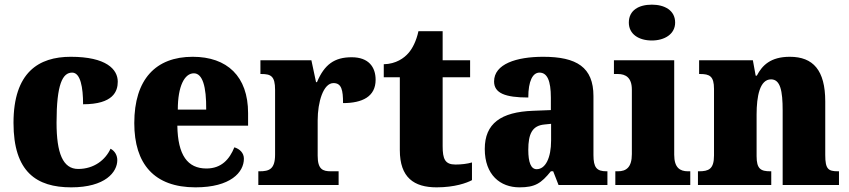

<svg xmlns="http://www.w3.org/2000/svg" viewBox="-20 -795 3648 825"><path d="M286 10C433 10 484 -56 484 -107C484 -127 474 -146 455 -156C433 -108 384 -69 316 -69C250 -69 223 -137 223 -268C223 -434 249 -483 290 -483C326 -483 337 -419 337 -347C467 -347 486 -403 486 -444C486 -497 437 -551 284 -551C146 -551 38 -484 38 -267C38 -56 137 10 286 10Z M820 10C971 10 1028 -55 1028 -113C1028 -138 1010 -155 987 -162C966 -110 931 -71 867 -71C786 -71 744 -128 742 -255H1046V-309C1046 -467 956 -551 808 -551C649 -551 557 -454 557 -266C557 -91 642 10 820 10ZM866 -324H744C744 -425 773 -480 813 -480C850 -480 867 -424 866 -324Z M1090 0H1435V-59H1402C1367 -59 1345 -67 1345 -126V-278C1345 -356 1369 -438 1413 -438C1448 -438 1454 -407 1454 -352C1537 -352 1594 -380 1594 -452C1594 -507 1564 -549 1491 -549C1417 -549 1374 -518 1342 -442H1338L1318 -536H1099V-477H1103C1144 -477 1162 -468 1162 -409V-131C1162 -68 1137 -59 1095 -59H1090Z M1856 10C1934 10 1986 -9 2008 -21V-97C1988 -91 1962 -88 1937 -88C1892 -88 1882 -112 1882 -167V-463H2000V-536H1882V-661H1778C1769 -619 1752 -586 1735 -567C1717 -546 1682 -520 1629 -519V-463H1698V-150C1698 -32 1759 10 1856 10Z M2212 10C2279 10 2305 -7 2347 -59H2357L2380 0H2590V-59H2586C2544 -59 2530 -75 2530 -129V-382C2530 -506 2458 -551 2314 -551C2199 -551 2103 -520 2103 -445C2103 -395 2150 -376 2250 -376C2250 -447 2269 -483 2298 -483C2331 -483 2347 -449 2347 -375V-322L2271 -319C2132 -314 2063 -264 2063 -155C2063 -43 2130 10 2212 10ZM2286 -68C2261 -68 2250 -98 2250 -151C2250 -220 2267 -255 2319 -260L2348 -263V-191C2348 -117 2324 -68 2286 -68Z M2781 -621C2835 -621 2881 -648 2881 -698C2881 -751 2835 -775 2781 -775C2725 -775 2682 -751 2682 -698C2682 -648 2725 -621 2781 -621ZM2624 0H2946V-59H2936C2901 -59 2877 -75 2877 -130V-536H2618V-477H2635C2669 -477 2695 -461 2695 -410V-133C2695 -76 2671 -59 2635 -59H2624Z M2979 0H3294V-59H3290C3249 -59 3231 -69 3231 -124V-303C3231 -382 3245 -454 3293 -454C3333 -454 3343 -405 3343 -320V0H3585V-59H3581C3539 -59 3526 -68 3526 -129V-359C3526 -493 3474 -551 3374 -551C3291 -551 3255 -514 3232 -470H3227L3215 -536H2984V-477H2988C3029 -477 3048 -468 3048 -413V-127C3048 -68 3025 -59 2983 -59H2979Z"/></svg>

Font: Noto Serif Georgian SemiCondensed Black
Style: Regular
Weight: 900
Width: 4
Designer: Monotype Design Team, Akaki Razmadze
Foundry: Google LLC
Version: Version 2.003